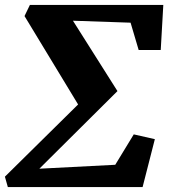

<svg xmlns="http://www.w3.org/2000/svg" viewBox="-24 -763 688 783"><path d="M76 -697.5 98 -743H642L631.5 -559H541.5L508.5 -670.5L273.5 -678.5L455 -391.5L136.5 -75L446 -91L521.5 -215L607.5 -195.5L557.5 0H8L-4 -42.5L294.5 -337Z"/></svg>

Font: Merriweather 28pt Black
Style: Italic
Weight: 900
Italic angle: -7.8°
Version: Version 2.101